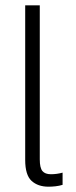

<svg xmlns="http://www.w3.org/2000/svg" viewBox="-20 -694 286 724"><path d="M163 10Q123 10 99 -12Q75 -34 75 -91V-674H130V-93Q130 -61 140 -49Q150 -37 172 -37Q194 -37 216 -43V3Q203 7 189 8.5Q175 10 163 10Z"/></svg>

Font: Kanit ExtraLight
Style: Regular
Weight: 275
Designer: Katatrad Team
Foundry: CadsonDemak
Version: Version 2.000; ttfautohint (v1.8.3)